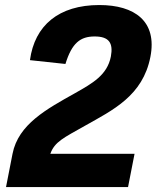

<svg xmlns="http://www.w3.org/2000/svg" viewBox="-20 -762 660 782"><path d="M384.5 -741.5C219.5 -741.5 121 -658.5 102 -517L246.5 -501.5C273 -587.5 307.5 -613.5 365.5 -613.5C423.5 -613.5 442 -587.5 431.5 -531.5C416.5 -456 357 -423 285.5 -382.5C170.5 -318 54.5 -256 31 -135.5L4.5 0H501.5L528 -135.5H185C202.5 -185 240 -201 326.5 -250C439 -313.5 561.5 -371.5 592.5 -530C621 -675.5 528.5 -741.5 384.5 -741.5Z"/></svg>

Font: Monaspace Neon ExtraBold
Style: Italic
Weight: 800
Italic angle: -11°
Designer: Riley Cran & the Lettermatic Team
Foundry: Lettermatic
Version: Version 1.200 (Monaspace Neon)